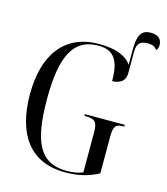

<svg xmlns="http://www.w3.org/2000/svg" viewBox="-125 -954 921 1061"><g transform="rotate(15 335.0 -424.0)"><path d="M346 10C420 10 479 -4 537 -35V-244C537 -303 548 -319 592 -319H598V-329H370V-319H380C430 -319 445 -303 445 -247V-16C422 -6 389 0 354 0C202 0 146 -104 146 -358C146 -609 207 -714 345 -714C436 -714 468 -660 468 -544C520 -546 543 -570 543 -611V-731C543 -780 561 -797 606 -797C632 -797 648 -789 658 -773C665 -778 670 -789 670 -804C670 -839 646 -858 606 -858C549 -858 533 -821 533 -739V-655C502 -700 441 -724 347 -724C152 -724 48 -587 48 -358C48 -131 144 10 346 10Z"/></g></svg>

Font: Noto Serif Display Condensed
Style: Regular
Weight: 400
Width: 3
Designer: Monotype Design Team
Foundry: Monotype Imaging Inc.
Version: Version 2.009